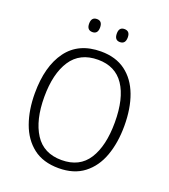

<svg xmlns="http://www.w3.org/2000/svg" viewBox="-160 -1012 1001 1136"><g transform="rotate(20 340.5 -443.5)"><path d="M622 -358Q622 -252 592 -169Q562 -86 499.5 -38Q437 10 341 10Q243 10 180.5 -38.5Q118 -87 88 -170.5Q58 -254 58 -359Q58 -529 130 -627Q202 -725 343 -725Q436 -725 498 -679Q560 -633 591 -550.5Q622 -468 622 -358ZM118 -358Q118 -212 173 -126.5Q228 -41 341 -41Q454 -41 508 -125.5Q562 -210 562 -358Q562 -509 507 -591Q452 -673 343 -673Q229 -673 173.5 -588.5Q118 -504 118 -358ZM219 -856Q219 -897 254 -897Q288 -897 288 -856Q288 -815 254 -815Q219 -815 219 -856ZM393 -857Q393 -897 427 -897Q462 -897 462 -857Q462 -815 427 -815Q393 -815 393 -857Z"/></g></svg>

Font: Noto Sans Lao SemiCondensed Light
Style: Regular
Weight: 300
Width: 4
Designer: Monotype Design Team
Foundry: Monotype Imaging Inc.
Version: Version 2.003; ttfautohint (v1.8.4.7-5d5b)